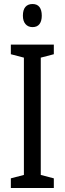

<svg xmlns="http://www.w3.org/2000/svg" viewBox="-20 -936 323 956"><path d="M248 0H34V-48L99 -65V-649L34 -666V-714H248V-666L183 -649V-65L248 -48ZM142 -916Q165 -916 176.5 -901Q188 -886 188 -858Q188 -831 176.5 -816Q165 -801 142 -801Q120 -801 107 -816Q94 -831 94 -858Q94 -887 106.5 -901.5Q119 -916 142 -916Z"/></svg>

Font: Noto Sans ExtraCondensed
Style: Regular
Weight: 400
Width: 2
Designer: Monotype Design Team
Foundry: Monotype Imaging Inc.
Version: Version 2.013